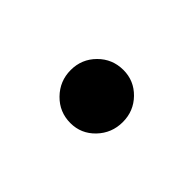

<svg xmlns="http://www.w3.org/2000/svg" viewBox="-34 -262 397 397"><g transform="rotate(-45 165.0 -63.0)"><path d="M87.9 -61.5Q87.9 -93.8 110.8 -116.2Q133.8 -138.7 166 -138.7Q198.2 -138.7 220.7 -116.2Q243.2 -93.8 243.2 -61.5Q243.2 -30.3 220.7 -8.3Q198.2 13.7 166 13.7Q133.8 13.7 110.8 -8.3Q87.9 -30.3 87.9 -61.5Z"/></g></svg>

Font: GenYoMin TW TTF SemiBold
Style: Regular
Weight: 600
Version: Version 1.300